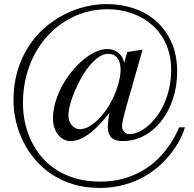

<svg xmlns="http://www.w3.org/2000/svg" viewBox="-20 -715 962 952"><path d="M550.3 -251.5Q568.8 -297.4 574.7 -334Q580.6 -370.6 575.4 -396Q570.3 -421.4 555.2 -434.8Q540 -448.2 517.1 -448.2Q492.7 -448.2 468.8 -431.4Q444.8 -414.6 422.9 -387.7Q400.9 -360.8 382.1 -327.1Q363.3 -293.5 349.1 -259.5Q335 -225.6 327.1 -195.1Q319.3 -164.6 319.3 -143.6Q319.3 -126 324.7 -112.8Q330.1 -99.6 338.4 -91.1Q346.7 -82.5 356.7 -78.4Q366.7 -74.2 375.5 -74.2Q399.4 -74.2 425.3 -89.8Q451.2 -105.5 474.6 -130.6Q498 -155.8 517.8 -187.5Q537.6 -219.2 550.3 -251.5ZM897 -83.5Q890.6 -60.5 875.5 -29.5Q860.4 1.5 835.9 34.7Q811.5 67.9 777.1 100.6Q742.7 133.3 697.8 159.2Q652.8 185.1 596.9 200.9Q541 216.8 473.6 216.8Q402.3 216.8 343.3 198.7Q284.2 180.7 236.8 149.4Q189.5 118.2 153.8 75.9Q118.2 33.7 94.5 -14.4Q70.8 -62.5 58.8 -114.7Q46.9 -167 46.9 -217.8Q46.9 -296.4 66.4 -362.3Q85.9 -428.2 119.4 -481.2Q152.8 -534.2 198 -574.2Q243.2 -614.3 294.7 -641.1Q346.2 -668 400.9 -681.4Q455.6 -694.8 508.8 -694.8Q580.6 -694.8 644 -673.3Q707.5 -651.9 755.1 -609.4Q802.7 -566.9 830.6 -504.4Q858.4 -441.9 858.4 -359.9Q858.4 -287.6 837.6 -224.9Q816.9 -162.1 780.5 -115.5Q744.1 -68.8 694.8 -42.2Q645.5 -15.6 588.9 -15.6Q557.1 -15.6 541 -26.1Q524.9 -36.6 519 -55.2Q513.2 -73.7 515.1 -99.1Q517.1 -124.5 522.5 -154.3Q504.4 -132.3 482.7 -107.9Q460.9 -83.5 436.5 -63Q412.1 -42.5 385.3 -29.1Q358.4 -15.6 330.1 -15.6Q313 -15.6 297.1 -23.2Q281.2 -30.8 269.3 -45.4Q257.3 -60.1 250 -80.8Q242.7 -101.6 242.7 -127.9Q242.7 -168 254.9 -209Q267.1 -250 287.6 -288.1Q308.1 -326.2 335.2 -359.6Q362.3 -393.1 392.1 -418Q421.9 -442.9 452.6 -457.3Q483.4 -471.7 510.7 -471.7Q534.2 -471.7 549.6 -464.1Q564.9 -456.5 574.7 -446Q584.5 -435.5 589.1 -423.8Q593.8 -412.1 595.7 -403.3L610.8 -457L687 -468.8L631.3 -273.4Q623 -245.6 615 -217Q606.9 -188.5 600.1 -163.3Q593.3 -138.2 589.1 -117.9Q585 -97.7 585 -86.4Q585 -83 586.7 -76.9Q588.4 -70.8 592.5 -64.7Q596.7 -58.6 604 -54.2Q611.3 -49.8 622.6 -49.8Q641.6 -49.8 664.6 -59.6Q687.5 -69.3 710.4 -88.1Q733.4 -106.9 754.6 -134.3Q775.9 -161.6 792.2 -197Q808.6 -232.4 818.6 -275.6Q828.6 -318.8 828.6 -369.1Q828.6 -439.5 803.7 -495.4Q778.8 -551.3 735.6 -589.8Q692.4 -628.4 634.8 -648.9Q577.1 -669.4 512.2 -669.4Q455.6 -669.4 402.8 -654.1Q350.1 -638.7 303.5 -609.9Q256.8 -581.1 218.3 -539.8Q179.7 -498.5 152.1 -446.8Q124.5 -395 109.1 -333.7Q93.8 -272.5 93.8 -204.1Q93.8 -154.8 104 -106.9Q114.3 -59.1 135.3 -15.6Q156.2 27.8 187.7 64.7Q219.2 101.6 261.7 128.4Q304.2 155.3 357.9 170.4Q411.6 185.5 476.6 185.5Q538.1 185.5 588.6 171.6Q639.2 157.7 679.4 135.3Q719.7 112.8 751 84Q782.2 55.2 805.2 25.1Q828.1 -4.9 843.5 -33.2Q858.9 -61.5 868.7 -83.5Z"/></svg>

Font: Doulos SIL Afr
Style: Regular
Weight: 400
Designer: Walt Agee, Victor Gaultney, Peter Martin, Debbi Hosken, Becca Hirsbrunner
Foundry: SIL International
Version: Version 5.000